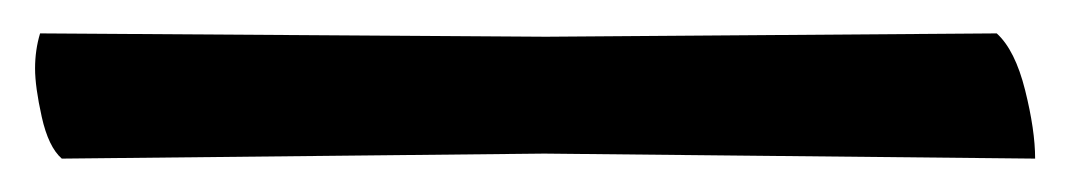

<svg xmlns="http://www.w3.org/2000/svg" viewBox="-20 -18 640 115"><path d="M4 2 307 4 577 2Q588 12 594 36Q600 60 600 77L306 74L17 77Q9 70 5 52Q1 34 1 23Q1 12 4 2Z"/></svg>

Font: Lusitana
Style: Bold
Weight: 700
Designer: Ana Paula Megda
Foundry: Ana Paula Megda
Version: Version 1.001; ttfautohint (v1.4.1)